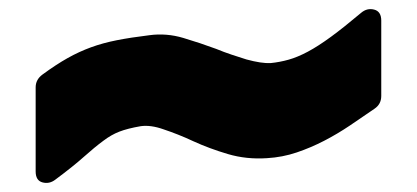

<svg xmlns="http://www.w3.org/2000/svg" viewBox="-20 -518 912 420"><path d="M799 -280Q773 -262 745.5 -243.5Q718 -225 689 -210Q660 -195 629 -184.5Q598 -174 564 -172Q519 -169 478.5 -181Q438 -193 403 -209Q386 -217 369.5 -223.5Q353 -230 338 -235Q310 -245 288 -242Q259 -237 241 -230Q223 -223 206 -210Q187 -196 163.5 -175Q140 -154 101 -125Q88 -115 73 -119Q58 -123 58 -143V-327Q58 -344 73 -355Q103 -377 128 -391Q153 -405 179 -414.5Q205 -424 235.5 -430Q266 -436 307 -441Q344 -446 381 -435Q418 -424 453 -411Q470 -404 486.5 -398.5Q503 -393 519 -388Q552 -379 572 -380Q592 -382 611.5 -387.5Q631 -393 653.5 -405Q676 -417 704 -437.5Q732 -458 770 -490Q783 -501 798.5 -497Q814 -493 814 -473V-308Q814 -290 799 -280Z"/></svg>

Font: OpenDyslexic3
Style: Bold
Weight: 700
Designer: Abelardo Gonzalez
Version: Version 1.000;PS 001.001;hotconv 1.0.56